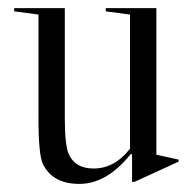

<svg xmlns="http://www.w3.org/2000/svg" viewBox="-20 -444 483 474"><path d="M301 -408 241 -416V-424H366V-62L421 -50V-45L312 5H306V-63L303 -64Q244 10 176 10Q110 10 86 -39Q75 -61 75 -153V-408L15 -416V-424H140V-153Q140 -84 150 -63Q166 -28 211 -28Q263 -28 301 -77Z"/></svg>

Font: Libre Caslon Display
Style: Regular
Weight: 400
Designer: Pablo Impallari, Rodrigo Fuenzalida
Foundry: Pablo Impallari, Rodrigo Fuenzalida
Version: Version 1.002